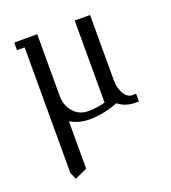

<svg xmlns="http://www.w3.org/2000/svg" viewBox="-112 -468 668 752"><g transform="rotate(-20 222.0 -92.0)"><path d="M32.2 -352.1V-383.8H127.9V-127.9Q127.9 -86.4 151.9 -59.3Q175.8 -32.2 213.9 -32.2Q250 -32.2 284.2 -42V-383.8H348.1V-111.8Q348.1 -78.1 362.1 -55.2Q376 -32.2 396 -32.2H412.1V0H396Q356.4 0 326.2 -23.9Q267.6 0 206.1 0Q163.1 0 127.9 -21V176.8L76.2 200.2L64 170.9V-352.1Z"/></g></svg>

Font: Gawaa
Style: Regular
Weight: 400
Designer: T. Christopher White
Version: Version 1.0